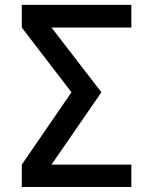

<svg xmlns="http://www.w3.org/2000/svg" viewBox="-20 -750 613 770"><path d="M67.4 0V-89.8L266.6 -379.9L67.4 -639.6V-730.5H506.8V-639.6H186.5L386.7 -379.9L186.5 -89.8H506.8V0Z"/></svg>

Font: GenEi M Gothic v2 Medium
Style: Regular
Weight: 500
Version: Version 2.0